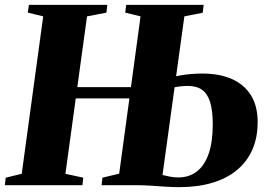

<svg xmlns="http://www.w3.org/2000/svg" viewBox="-27 -763 1108 791"><path d="M-7 0 -3.5 -31 62.5 -47 151 -695.5 87.5 -711 92 -743H415L411.5 -711L331.5 -695.5L242.5 -47L316 -31L312.5 0ZM246 -357.5V-404H575V-357.5ZM712 8Q684.5 8 654 6Q623.5 4 594 2Q564.5 0 539.5 0H391.5L395 -31L464 -47.5L552 -695.5L489 -711L493 -743H812L808 -710.5L732.5 -695.5L642.5 -42Q658 -38 674.5 -35Q691 -32 707 -32Q752.5 -32 784.2 -56.8Q816 -81.5 832.8 -130Q849.5 -178.5 849.5 -250Q849.5 -307 838.8 -342Q828 -377 805.5 -393Q783 -409 746 -409Q730 -409 712.8 -406.8Q695.5 -404.5 682.5 -402L685.5 -445.5Q697.5 -449 716.8 -452.5Q736 -456 759.5 -458Q783 -460 807.5 -460Q877 -460 928 -437.5Q979 -415 1006.8 -370.5Q1034.5 -326 1034.5 -260Q1034.5 -196 1012.5 -146.2Q990.5 -96.5 948.8 -62Q907 -27.5 847.2 -9.8Q787.5 8 712 8Z"/></svg>

Font: Merriweather 96pt Black
Style: Italic
Weight: 900
Italic angle: -7.8°
Version: Version 2.101